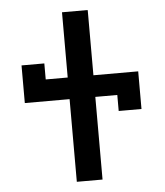

<svg xmlns="http://www.w3.org/2000/svg" viewBox="-52 -771 704 818"><g transform="rotate(-5 300.0 -362.5)"><path d="M243.5 -353.5H52V-514.5H149.5V-446H243.5V-725H353.5V-446H545V-285H447.5V-353.5H353.5V0H243.5Z"/></g></svg>

Font: JuliaMono
Style: Regular
Weight: 400
Monospace: yes
Designer: cormullion
Foundry: corm
Version: Version 0.055; ttfautohint (v1.8.4)